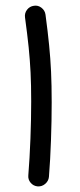

<svg xmlns="http://www.w3.org/2000/svg" viewBox="-20 -626 283 682"><path d="M68.8 -564.5Q66.9 -579.6 76.2 -591.6Q85.4 -603.5 100.6 -605.5Q115.2 -607.9 127.4 -598.4Q139.6 -588.9 141.6 -574.2Q149.9 -512.7 154.5 -465.3Q159.2 -418 161.4 -370.8Q163.6 -323.7 163.6 -262.7Q163.6 -197.8 161.1 -127.9Q158.7 -58.1 153.8 2.4Q152.3 17.1 140.6 27.1Q128.9 37.1 113.8 36.1Q98.6 34.7 88.9 23.2Q79.1 11.7 80.6 -3.4Q85.4 -63.5 88.1 -133.1Q90.8 -202.6 90.8 -266.1Q90.8 -324.2 88.6 -368.4Q86.4 -412.6 81.8 -458Q77.1 -503.4 68.8 -564.5Z"/></svg>

Font: Mikhak Regular
Style: Regular
Weight: 400
Designer: Amin Abedi
Version: Version 3.3